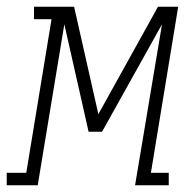

<svg xmlns="http://www.w3.org/2000/svg" viewBox="-63 -550 583 570"><path d="M-43 0V-37H15L90 -493H38V-530H157L229 -211L406 -530H466L385 -37H438V0H338L418 -478L240 -159H200L128 -478L49 0Z"/></svg>

Font: Iosevka Slab Extralight
Style: Italic
Weight: 200
Italic angle: -9°
Monospace: yes
Designer: Belleve Invis
Foundry: Belleve Invis
Version: Version 11.1.1; ttfautohint (v1.8.3)